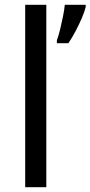

<svg xmlns="http://www.w3.org/2000/svg" viewBox="-20 -780 377 800"><path d="M173 0H85V-760H173ZM337 -751Q333 -733 321.5 -706Q310 -679 295 -650.5Q280 -622 265 -600H217V-612Q224 -631 230.5 -657.5Q237 -684 242.5 -711.5Q248 -739 250 -760H337Z"/></svg>

Font: Noto Sans Tangsa
Style: Regular
Weight: 400
Designer: David Williams
Foundry: Google LLC
Version: Version 1.504